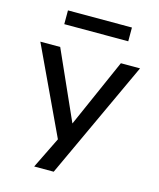

<svg xmlns="http://www.w3.org/2000/svg" viewBox="-128 -794 880 1064"><g transform="rotate(15 311.5 -262.0)"><path d="M171 180 279 -40V43L25 -497H139L314 -105L487 -497H597L283 180ZM128 -625V-704H495V-625Z"/></g></svg>

Font: Nunito Sans 7pt SemiExpanded Medium
Style: Regular
Weight: 500
Width: 6
Designer: Vernon Adams
Foundry: Vernon Adams
Version: Version 3.101;gftools[0.9.27]